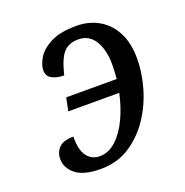

<svg xmlns="http://www.w3.org/2000/svg" viewBox="-105 -642 718 747"><g transform="rotate(-20 253.5 -268.0)"><path d="M189 10Q119 10 86 -16.5Q53 -43 53 -80Q53 -108 71 -126.5Q89 -145 131 -145Q130 -90 149.5 -64Q169 -38 202 -38Q239 -38 270 -66.5Q301 -95 323 -141.5Q345 -188 357 -244H146L157 -298H366Q367 -311 368 -325Q369 -339 369 -357Q369 -418 345.5 -456Q322 -494 278 -494Q239 -494 217 -470.5Q195 -447 179 -381Q149 -381 129 -392Q109 -403 109 -427Q109 -448 125 -476Q141 -504 180.5 -525Q220 -546 289 -546Q339 -546 379.5 -523.5Q420 -501 444 -456.5Q468 -412 468 -345Q468 -289 450.5 -227Q433 -165 397.5 -111.5Q362 -58 310 -24Q258 10 189 10Z"/></g></svg>

Font: Noto Serif SemiCondensed
Style: Italic
Weight: 400
Width: 4
Italic angle: -12°
Designer: Monotype Design Team
Foundry: Monotype Imaging Inc.
Version: Version 2.013